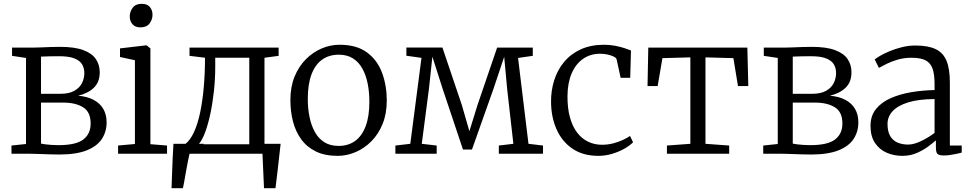

<svg xmlns="http://www.w3.org/2000/svg" viewBox="-20 -804 5070 1004"><path d="M289 4Q267.5 4 237.5 3Q207.5 2 180.2 1Q153 0 138.5 0H40V-43L116 -51V-501L43 -512V-555H149Q165.5 -555 189.8 -556Q214 -557 241.2 -558Q268.5 -559 293.5 -559Q369.5 -559 415 -542.2Q460.5 -525.5 481 -495.5Q501.5 -465.5 501.5 -426Q501.5 -374.5 470.5 -345Q439.5 -315.5 388.5 -303.5Q436 -299.5 469.2 -282Q502.5 -264.5 520 -234.8Q537.5 -205 537.5 -164Q537.5 -116 513 -78Q488.5 -40 434 -18Q379.5 4 289 4ZM286 -45Q377 -45 415.5 -74.5Q454 -104 454 -158Q454 -219 414.2 -243.2Q374.5 -267.5 311.5 -267.5H194.5V-53Q203 -51 217.5 -49.2Q232 -47.5 249.8 -46.2Q267.5 -45 286 -45ZM194.5 -313.5H295Q341 -313.5 368.5 -329Q396 -344.5 408.5 -369.2Q421 -394 421 -422Q421 -447.5 409.5 -467.2Q398 -487 369.2 -498.5Q340.5 -510 288.5 -510Q265 -510 240.8 -509.5Q216.5 -509 194.5 -508Z M685.5 -51V-489L607.5 -506V-551L744.5 -567H746.5L766.5 -551V-50L853.5 -43V0H597.5V-43ZM714 -661Q686.5 -661 672.5 -677.5Q658.5 -694 658.5 -718.5Q658.5 -743 673.8 -763.5Q689 -784 721 -784H722Q749.5 -784 763.5 -767.5Q777.5 -751 777.5 -726.5Q777.5 -702 762.2 -681.5Q747 -661 715 -661Z M932 0V-50H948Q975 -70.5 994.8 -114Q1014.5 -157.5 1027 -217.8Q1039.5 -278 1045.8 -350.5Q1052 -423 1052 -502L971 -512V-555H1437V-512L1363 -502V0ZM1018.5 -49.5H1283.5V-502H1105.5V-454Q1105.5 -392 1098.8 -328.8Q1092 -265.5 1080 -209.2Q1068 -153 1052.2 -111Q1036.5 -69 1018.5 -49.5ZM877 180Q878.5 141.5 879.8 103Q881 64.5 882.8 25.5Q884.5 -13.5 887 -52H1047L973 -8.5Q968 12 962.5 40Q957 68 952 96.5Q947 125 943 147.5Q939 170 936.5 180ZM1360.5 180Q1359.5 157.5 1358.5 135Q1357.5 112.5 1356.5 90Q1355.5 67.5 1354.5 45Q1353.5 22.5 1352.5 0L1317.5 -52H1447.5Q1445 -29 1442.2 -5.8Q1439.5 17.5 1437 40.8Q1434.5 64 1431.8 87.2Q1429 110.5 1426.2 133.8Q1423.5 157 1420.5 180Z M1498.5 -281Q1498.5 -349.5 1520.2 -403Q1542 -456.5 1579 -493.8Q1616 -531 1661.8 -550.5Q1707.5 -570 1755.5 -570Q1845 -570 1899.2 -529.8Q1953.5 -489.5 1978 -423Q2002.5 -356.5 2002.5 -278Q2002.5 -210 1980.8 -156.2Q1959 -102.5 1922 -65.2Q1885 -28 1839.2 -8.5Q1793.5 11 1745.5 11Q1678.5 11 1631.2 -12.2Q1584 -35.5 1554.8 -76Q1525.5 -116.5 1512 -169.2Q1498.5 -222 1498.5 -281ZM1750.5 -41Q1801 -41 1837 -67Q1873 -93 1892.2 -144.5Q1911.5 -196 1911.5 -272Q1911.5 -321.5 1902.8 -366Q1894 -410.5 1875.2 -444.8Q1856.5 -479 1826 -498.5Q1795.5 -518 1751.5 -518Q1700.5 -518 1664.2 -492Q1628 -466 1608.8 -414.8Q1589.5 -363.5 1589.5 -287Q1589.5 -237 1598.5 -192.5Q1607.5 -148 1626.5 -113.8Q1645.5 -79.5 1676.2 -60.2Q1707 -41 1750.5 -41Z M2047.5 0V-43L2125.5 -52L2184 -501.5L2105 -512.5V-555.5H2293.5L2395 -255L2434.5 -118L2477 -255L2579.5 -555H2766V-512L2689 -501L2743.5 -52L2819.5 -43V0H2588.5V-43L2664.5 -52L2632 -339L2616.5 -507L2561 -341L2448 -22H2401L2294 -341.5L2241 -507.5L2223 -339.5L2185.5 -52L2263.5 -43V0Z M2861.5 -271Q2861 -330.5 2878 -384.2Q2895 -438 2929.5 -479.8Q2964 -521.5 3016.5 -545.8Q3069 -570 3139.5 -570Q3168.5 -570 3195.8 -564.8Q3223 -559.5 3244.8 -552.5Q3266.5 -545.5 3279.5 -540L3275.5 -397H3225.5L3204.5 -493Q3203 -501 3189.8 -507.8Q3176.5 -514.5 3157.5 -518.8Q3138.5 -523 3118.5 -523Q3067 -523 3028.8 -496.2Q2990.5 -469.5 2969.2 -420Q2948 -370.5 2947.5 -302Q2947 -237 2960.8 -188.8Q2974.5 -140.5 2999 -109.2Q3023.5 -78 3056.5 -62.5Q3089.5 -47 3127.5 -47Q3158 -47 3186 -54.2Q3214 -61.5 3236.8 -72Q3259.5 -82.5 3274.5 -93L3290.5 -60Q3272 -41.5 3242.8 -25.2Q3213.5 -9 3178.8 1Q3144 11 3109.5 11Q3028.5 11 2973.5 -26.5Q2918.5 -64 2890.2 -128Q2862 -192 2861.5 -271Z M3467.5 0V-43L3590 -52V-504L3444 -500L3419 -354H3366L3370 -555H3888L3893 -354H3839L3815 -500L3669 -504V-52L3793 -43V0Z M4220 4Q4198.5 4 4168.5 3Q4138.5 2 4111.2 1Q4084 0 4069.5 0H3971V-43L4047 -51V-501L3974 -512V-555H4080Q4096.5 -555 4120.8 -556Q4145 -557 4172.2 -558Q4199.5 -559 4224.5 -559Q4300.5 -559 4346 -542.2Q4391.5 -525.5 4412 -495.5Q4432.5 -465.5 4432.5 -426Q4432.5 -374.5 4401.5 -345Q4370.5 -315.5 4319.5 -303.5Q4367 -299.5 4400.2 -282Q4433.5 -264.5 4451 -234.8Q4468.5 -205 4468.5 -164Q4468.5 -116 4444 -78Q4419.5 -40 4365 -18Q4310.5 4 4220 4ZM4217 -45Q4308 -45 4346.5 -74.5Q4385 -104 4385 -158Q4385 -219 4345.2 -243.2Q4305.5 -267.5 4242.5 -267.5H4125.5V-53Q4134 -51 4148.5 -49.2Q4163 -47.5 4180.8 -46.2Q4198.5 -45 4217 -45ZM4125.5 -313.5H4226Q4272 -313.5 4299.5 -329Q4327 -344.5 4339.5 -369.2Q4352 -394 4352 -422Q4352 -447.5 4340.5 -467.2Q4329 -487 4300.2 -498.5Q4271.5 -510 4219.5 -510Q4196 -510 4171.8 -509.5Q4147.5 -509 4125.5 -508Z M4532 -146Q4532 -198.5 4560.8 -234Q4589.5 -269.5 4637.8 -290.8Q4686 -312 4745.5 -322Q4805 -332 4867 -333V-365Q4867 -414.5 4856.5 -444.8Q4846 -475 4820 -488.5Q4794 -502 4747 -502Q4708 -502 4675.2 -492.5Q4642.5 -483 4617.2 -470.5Q4592 -458 4576 -449L4554 -493Q4561 -499.5 4581.2 -511.5Q4601.5 -523.5 4631.2 -536Q4661 -548.5 4696 -557.2Q4731 -566 4767 -566Q4833.5 -566 4873 -547Q4912.5 -528 4929.8 -485.5Q4947 -443 4947 -373V-43H5009V-6Q4998 -3 4982 0.5Q4966 4 4948.5 6.5Q4931 9 4916 9Q4894.5 9 4884.2 2.5Q4874 -4 4874 -33V-70Q4861.5 -59 4836.2 -39.8Q4811 -20.5 4776 -4.8Q4741 11 4699 11Q4654.5 11 4616.5 -5.5Q4578.5 -22 4555.2 -56.8Q4532 -91.5 4532 -146ZM4729 -48Q4759 -48 4798 -67Q4837 -86 4867 -109V-286Q4784 -285.5 4729.5 -268.8Q4675 -252 4648 -223Q4621 -194 4621 -156Q4621 -116 4635.2 -92.2Q4649.5 -68.5 4674 -58.2Q4698.5 -48 4729 -48Z"/></svg>

Font: Merriweather 7pt Light
Style: Regular
Weight: 300
Designer: Eben Sorkin
Foundry: Eben Sorkin
Version: Version 2.200;gftools[0.9.31]